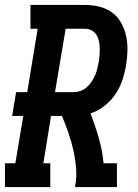

<svg xmlns="http://www.w3.org/2000/svg" viewBox="-39 -755 559 775"><path d="M-19 0V-96H23L55 -287H10L26 -383H71L113 -639H84V-735H304Q334 -735 362.5 -728Q391 -721 413.5 -704.5Q436 -688 450 -663Q464 -638 470 -610Q476 -582 475.5 -552Q475 -522 470 -493Q465 -462 455 -432Q445 -402 427 -375Q409 -348 382.5 -327.5Q356 -307 326 -297Q345 -249 359.5 -199Q374 -149 379 -96H433V0H264Q271 -38 268 -76Q265 -114 257 -149.5Q249 -185 237 -219.5Q225 -254 211 -287H167L136 -96H164V0ZM183 -383H257Q272 -383 286 -388Q300 -393 311.5 -403Q323 -413 331 -425.5Q339 -438 345 -451.5Q351 -465 354 -479Q357 -493 360 -507Q362 -521 363 -535.5Q364 -550 363.5 -563.5Q363 -577 360 -590.5Q357 -604 350 -615Q343 -626 330.5 -632.5Q318 -639 304 -639H226Z"/></svg>

Font: Iosevka Curly Slab Oblique
Style: Bold
Weight: 700
Italic angle: -9°
Monospace: yes
Designer: Belleve Invis
Foundry: Belleve Invis
Version: Version 11.1.0; ttfautohint (v1.8.3)